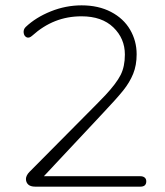

<svg xmlns="http://www.w3.org/2000/svg" viewBox="-20 -698 617 718"><path d="M77 -29Q77 -35 80.5 -42Q84 -49 90 -55L341 -308L374 -342Q415 -386 431 -417.5Q447 -449 447 -494Q447 -554 404 -595.5Q361 -637 285 -637Q232 -637 186.5 -619Q141 -601 101 -565Q89 -554 79.5 -558.5Q70 -563 68.5 -575.5Q67 -588 76 -597Q114 -633 170 -655.5Q226 -678 285 -678Q348 -678 395 -653.5Q442 -629 466.5 -587Q491 -545 491 -495Q491 -454 478 -422Q465 -390 441 -360Q417 -330 365 -275L130 -24V-39H505Q515 -39 521 -34Q527 -29 527 -20Q527 -10 521.5 -5Q516 0 505 0H112Q94 0 85.5 -8Q77 -16 77 -29Z"/></svg>

Font: SN Pro Thin
Style: Regular
Weight: 200
Designer: Tobias Whetton
Foundry: Supernotes
Version: Version 1.003;Glyphs 3.3 (3324)